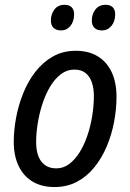

<svg xmlns="http://www.w3.org/2000/svg" viewBox="-20 -754 530 783"><path d="M202.1 8.8Q150.4 8.8 113.3 -13.2Q76.2 -35.2 56.2 -76.7Q36.1 -118.2 36.1 -176.3Q36.1 -223.1 45.7 -274.2Q55.2 -325.2 74.7 -373.8Q94.2 -422.4 124.5 -461.4Q154.8 -500.5 195.8 -523.7Q236.8 -546.9 289.6 -546.9Q341.3 -546.9 378.4 -524.4Q415.5 -502 435.3 -460Q455.1 -418 455.1 -358.9Q455.1 -309.1 445.3 -257.1Q435.5 -205.1 415.5 -157.5Q395.5 -109.9 365.2 -72.3Q335 -34.7 294.2 -12.9Q253.4 8.8 202.1 8.8ZM210 -67.4Q237.8 -67.4 261.2 -84.5Q284.7 -101.6 303.5 -131.1Q322.3 -160.6 335.4 -198.5Q348.6 -236.3 355.7 -278.8Q362.8 -321.3 362.8 -363.3Q362.8 -393.6 354.7 -417.7Q346.7 -441.9 329.1 -456.1Q311.5 -470.2 283.2 -470.2Q252.9 -470.2 228.3 -451.4Q203.6 -432.6 184.8 -401.4Q166 -370.1 153.3 -331.3Q140.6 -292.5 134 -252Q127.4 -211.4 127.4 -174.8Q127.4 -123 148.7 -95.2Q169.9 -67.4 210 -67.4ZM395.5 -629.9Q376.5 -629.9 365.5 -640.1Q354.5 -650.4 354.5 -670.4Q354.5 -696.3 369.1 -715.3Q383.8 -734.4 410.6 -734.4Q429.2 -734.4 439.5 -724.6Q449.7 -714.8 449.7 -695.8Q449.7 -666.5 434.3 -648.2Q418.9 -629.9 395.5 -629.9ZM228.5 -629.9Q210 -629.9 198.7 -640.1Q187.5 -650.4 187.5 -670.4Q187.5 -696.3 201.9 -715.3Q216.3 -734.4 243.7 -734.4Q255.9 -734.4 264.4 -730Q272.9 -725.6 277.6 -717Q282.2 -708.5 282.2 -695.8Q282.2 -666.5 267.1 -648.2Q252 -629.9 228.5 -629.9Z"/></svg>

Font: Open Sans SemiCondensed Medium
Style: Italic
Weight: 500
Width: 4
Italic angle: -12°
Designer: Monotype Design Team
Foundry: Monotype Imaging Inc.
Version: Version 3.000